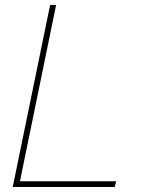

<svg xmlns="http://www.w3.org/2000/svg" viewBox="-20 -750 588 770"><path d="M205 -730H181L31 0H440L446 -23H60Z"/></svg>

Font: Nacelle Thin
Style: Italic
Weight: 100
Italic angle: -12°
Designer: Sora Sagano
Foundry: Sora Sagano
Version: Version 1.000;FEAKit 1.0